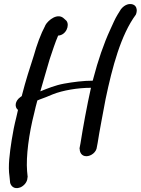

<svg xmlns="http://www.w3.org/2000/svg" viewBox="-20 -764 712 971"><path d="M71 -208 63 -173C53 -134 45 -94 39 -55C29 10 20 76 28 128L31 158V159C34 174 49 196 82 184C97 178 119 160 119 133L120 132L117 101C111 28 126 -87 153 -192C158 -215 163 -234 169 -256C171 -257 177 -259 181 -261C200 -268 225 -277 247 -287C297 -307 373 -320 440 -320C420 -231 399 -116 387 -39L382 -13L383 -11C383 6 392 26 417 26C440 26 468 6 470 -21L474 -42C482 -96 502 -198 514 -263C548 -425 591 -587 667 -690C670 -697 673 -709 671 -718C667 -744 640 -747 623 -741C612 -737 602 -730 593 -719L592 -718L574 -689C561 -668 551 -643 537 -613C505 -544 475 -456 453 -371L449 -356C401 -356 349 -349 304 -341C260 -333 221 -317 184 -302C199 -356 215 -408 231 -464C245 -506 259 -549 274 -584C314 -586 334 -636 316 -659L305 -669C273 -702 224 -663 209 -636V-635C186 -592 166 -537 151 -483C131 -422 109 -353 92 -286L90 -278C88 -276 87 -276 83 -273C56 -254 52 -223 71 -208Z"/></svg>

Font: Stray Cat
Style: BlkObl
Weight: 900
Version: Version 1.0